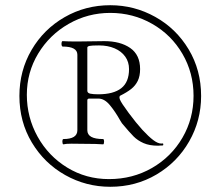

<svg xmlns="http://www.w3.org/2000/svg" viewBox="-20 -737 855 744"><path d="M55.2 -365.2Q55.2 -462.9 102.3 -543.5Q149.4 -624 230.2 -670.4Q311 -716.8 407.2 -716.8Q500.5 -716.8 581.5 -671.6Q662.6 -626.5 710.9 -545.9Q759.3 -465.3 759.3 -365.2Q759.3 -270 713.1 -189.2Q667 -108.4 586.4 -60.8Q505.9 -13.2 407.2 -13.2Q313.5 -13.2 232.7 -58.6Q151.9 -104 103.5 -184.6Q55.2 -265.1 55.2 -365.2ZM402.3 -43Q494.1 -43 569.1 -86.2Q644 -129.4 687 -203.4Q730 -277.3 730 -365.7Q730 -454.6 687 -528.3Q644 -602.1 569.8 -644.5Q495.6 -687 407.2 -687Q320.3 -687 246.1 -644.5Q171.9 -602.1 127.9 -529.3Q84 -456.5 84 -369.6Q84 -282.7 125.7 -207.5Q167.5 -132.3 240.5 -87.6Q313.5 -43 402.3 -43ZM218.3 -566.9Q218.3 -571.3 219.5 -574.7Q220.7 -578.1 222.7 -577.6Q243.7 -576.2 277.3 -576.2L347.2 -577.1Q365.2 -577.6 384.3 -577.6Q446.3 -577.6 484.6 -551Q522.9 -524.4 522.9 -469.2Q522.9 -442.4 513.9 -423.8Q504.9 -405.3 488.5 -392.3Q472.2 -379.4 445.8 -366.2Q442.9 -364.7 442.9 -359.4Q442.9 -356.4 444.8 -351.1Q449.7 -338.4 478.5 -299.6Q507.3 -260.7 531.7 -233.9Q556.2 -207.5 574 -194.1Q591.8 -180.7 605 -180.7Q608.4 -180.7 609.9 -181.2H610.4Q612.8 -181.2 612.8 -177.2Q612.8 -173.3 609.9 -173.3Q603.5 -173.3 599.4 -172.9Q595.2 -172.4 592.8 -172.4Q559.1 -172.4 536.4 -182.4Q513.7 -192.4 498 -208Q482.4 -223.6 452.6 -259.3Q451.7 -260.3 445.3 -271Q426.8 -304.2 405.8 -329.6Q384.8 -355 361.3 -355H325.7Q322.3 -355 320.3 -353.3Q318.4 -351.6 318.4 -348.6V-232.4Q318.4 -198.2 379.4 -198.2Q381.3 -198.2 382.3 -195.3Q383.3 -192.4 383.3 -188Q383.3 -184.1 382.3 -180.7Q381.3 -177.2 379.4 -177.7Q356.9 -179.7 301.8 -179.7L257.3 -180.2Q234.9 -180.2 225.6 -177.7Q223.6 -177.7 222.7 -180.9Q221.7 -184.1 221.7 -188Q221.7 -192.4 222.7 -195.3Q223.6 -198.2 225.6 -198.2Q279.8 -198.2 279.8 -232.4V-524.9Q279.8 -556.6 222.7 -556.6Q220.7 -556.6 219.5 -559.8Q218.3 -563 218.3 -566.9ZM360.8 -371.6Q419.9 -371.6 450 -395.3Q480 -418.9 480 -469.2Q480 -497.1 465.1 -517.8Q450.2 -538.6 423.8 -549.8Q397.5 -561 363.8 -561Q335.4 -561 326.9 -559.1Q318.4 -557.1 318.4 -552.7V-385.3Q318.4 -376.5 329.8 -374Q341.3 -371.6 360.8 -371.6Z"/></svg>

Font: JuniusX Light
Style: Regular
Weight: 300
Designer: Peter S. Baker
Foundry: Briery Creek Software
Version: Version 1.008